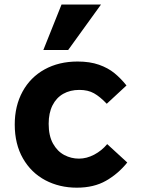

<svg xmlns="http://www.w3.org/2000/svg" viewBox="-20 -836 640 866"><path d="M46.5 -274.5Q46.5 -358.5 81.8 -423Q117 -487.5 181.2 -523Q245.5 -558.5 330 -558.5Q385.5 -558.5 426.5 -544Q467.5 -529.5 496 -506.2Q524.5 -483 550.5 -450.5L461.5 -368Q431 -400 404 -415.2Q377 -430.5 338 -430.5Q296.5 -430.5 265.2 -412.8Q234 -395 216.8 -360.8Q199.5 -326.5 199.5 -277.5Q199.5 -223.5 219.2 -188.2Q239 -153 270 -136.8Q301 -120.5 336 -120.5Q371 -120.5 405 -138.5Q439 -156.5 463.5 -186L554 -103Q513 -52 458.2 -20.8Q403.5 10.5 326.5 10.5Q248 10.5 184.2 -23.2Q120.5 -57 83.5 -121.5Q46.5 -186 46.5 -274.5ZM175.5 -610.5 257.5 -815.5H435.5L287.5 -610.5Z"/></svg>

Font: JuliaMono Black
Style: Regular
Weight: 900
Monospace: yes
Designer: cormullion
Foundry: corm
Version: Version 0.054; ttfautohint (v1.8.4)